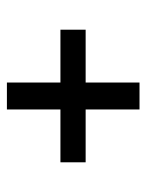

<svg xmlns="http://www.w3.org/2000/svg" viewBox="46 -573 424 556"><g transform="rotate(-90 258.0 -295.0)"><path d="M219 -259H66V-332H219V-487H297V-332H450V-259H297V-103H219Z"/></g></svg>

Font: Bellota Text
Style: Bold
Weight: 700
Designer: Kemie Guaida
Foundry: Kemie Guaida
Version: Version 4.001